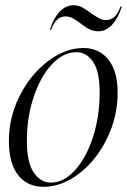

<svg xmlns="http://www.w3.org/2000/svg" viewBox="-20 -704 487 736"><path d="M147 12Q84 12 49 -33.5Q14 -79 14 -163Q14 -255 56 -337.5Q98 -420 164.5 -470Q231 -520 300 -520Q360 -520 395.5 -475.5Q431 -431 431 -349Q431 -256 390 -172.5Q349 -89 283 -38.5Q217 12 147 12ZM175 -4Q224 -4 267 -51Q310 -98 336 -177.5Q362 -257 362 -349Q362 -431 336.5 -467.5Q311 -504 273 -504Q223 -504 179.5 -458Q136 -412 109.5 -333.5Q83 -255 83 -164Q83 -81 109.5 -42.5Q136 -4 175 -4ZM231 -641Q246 -641 259 -634Q272 -627 289 -614Q308 -599 323.5 -591.5Q339 -584 356 -584Q386 -584 409.5 -609Q433 -634 447 -679H442Q424 -627 387 -627Q372 -627 359.5 -634Q347 -641 328 -654Q308 -669 293.5 -676.5Q279 -684 262 -684Q233 -684 209.5 -660Q186 -636 171 -590H176Q194 -641 231 -641Z"/></svg>

Font: Nyght Serif Light Italic
Style: Regular
Weight: 300
Italic angle: -16°
Designer: Maksym Kobuzan
Version: Version 0.410